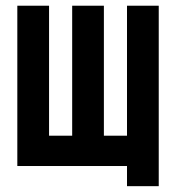

<svg xmlns="http://www.w3.org/2000/svg" viewBox="-20 -575 610 665"><path d="M40 0V-555.2H149.9V-105H230V-555.2H339.8V-105H419.9V-555.2H529.8V69.8H419.9V0Z"/></svg>

Font: Horta
Style: Regular
Weight: 600
Width: 3
Version: Version 0.11